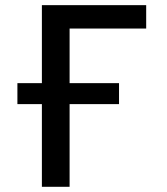

<svg xmlns="http://www.w3.org/2000/svg" viewBox="-20 -718 640 738"><path d="M46.9 -398.4V-317.8H141V0H247.5V-317.8H437.5V-398.4H247.5V-608.3H541.9V-698.2H141V-398.4Z"/></svg>

Font: Margiela Mono Medium
Style: Regular
Weight: 500
Designer: Mike Abbink, Paul van der Laan, Pieter van Rosmalen
Foundry: Bold Monday
Version: Version 2.003 2021